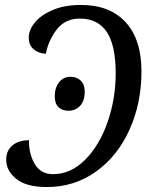

<svg xmlns="http://www.w3.org/2000/svg" viewBox="-20 -745 609 775"><path d="M5 -100Q5 -137 30 -158Q55 -179 97 -179Q96 -125 120 -83.5Q144 -42 194 -42Q266 -42 324 -100.5Q382 -159 414.5 -253Q447 -347 447 -449Q447 -562 411 -616Q375 -670 302 -670Q244 -670 210 -627Q176 -584 165 -528Q134 -530 115 -547Q96 -564 96 -593Q96 -624 121 -654.5Q146 -685 193.5 -705Q241 -725 307 -725Q423 -725 487 -655.5Q551 -586 551 -457Q551 -328 502.5 -221Q454 -114 367 -52Q280 10 169 10Q86 10 45.5 -23Q5 -56 5 -100ZM201 -356Q201 -391 218.5 -413Q236 -435 264 -435Q290 -435 306 -419.5Q322 -404 322 -376Q322 -337 303 -317.5Q284 -298 257 -298Q231 -298 216 -312.5Q201 -327 201 -356Z"/></svg>

Font: Noto Serif Narrow
Style: Italic
Weight: 400
Width: 4
Italic angle: -12°
Designer: Monotype Design Team
Foundry: Monotype Imaging Inc.
Version: Version 1.001